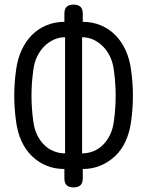

<svg xmlns="http://www.w3.org/2000/svg" viewBox="-20 -790 640 835"><path d="M300 25Q280 25 270 15.5Q260 6 260 -15V-55Q218 -55 182.5 -69.5Q147 -84 119 -111Q91 -138 73.5 -176.5Q56 -215 50 -261Q42 -317 42 -373.5Q42 -430 50 -486Q56 -533 74 -572Q92 -611 119 -638Q146 -665 182 -680Q218 -695 260 -695V-730Q260 -751 270 -760.5Q280 -770 300 -770Q320 -770 330 -760.5Q340 -751 340 -730V-695Q382 -695 418 -680Q454 -665 481 -638Q508 -611 526 -572Q544 -533 550 -486Q558 -430 558 -373.5Q558 -317 550 -261Q544 -215 526.5 -176.5Q509 -138 481 -111.5Q453 -85 417.5 -70Q382 -55 340 -55V-15Q340 6 330 15.5Q320 25 300 25ZM263 -123V-628Q237 -628 214 -617.5Q191 -607 172.5 -588.5Q154 -570 141.5 -544Q129 -518 125 -486Q117 -430 117 -373.5Q117 -317 125 -261Q129 -230 141 -204.5Q153 -179 171.5 -160.5Q190 -142 213.5 -132.5Q237 -123 263 -123ZM337 -628V-123Q363 -123 386.5 -132.5Q410 -142 428.5 -160.5Q447 -179 459 -204.5Q471 -230 475 -261Q483 -317 483 -373.5Q483 -430 475 -486Q471 -518 458.5 -544Q446 -570 427.5 -588.5Q409 -607 386 -617.5Q363 -628 337 -628Z"/></svg>

Font: Maple Mono Light
Style: Regular
Weight: 300
Monospace: yes
Designer: subframe7536
Version: Version 7.000